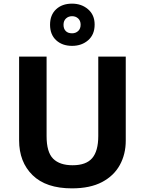

<svg xmlns="http://www.w3.org/2000/svg" viewBox="-20 -1025 796 1055"><path d="M671 -252Q671 -178 638.5 -118.5Q606 -59 540.5 -24.5Q475 10 375 10Q233 10 159 -62.5Q85 -135 85 -254V-714H236V-277Q236 -189 272 -153Q308 -117 379 -117Q453 -117 486.5 -156Q520 -195 520 -278V-714H671ZM376.1 -773Q322 -773 288.5 -804Q255 -835 255 -889Q255 -943 288.3 -974Q321.5 -1005 375.9 -1005Q428 -1005 464 -974Q500 -943 500 -890.1Q500 -835 464.5 -804Q429 -773 376.1 -773ZM376 -842Q396 -842 409.5 -854.6Q423 -867.2 423 -889.1Q423 -911 409.6 -923.5Q396.2 -936 376.1 -936Q356 -936 342.5 -923.4Q329 -910.8 329 -888.9Q329 -867 341.2 -854.5Q353.3 -842 376 -842Z"/></svg>

Font: Noto Sans Thaana
Style: Regular
Weight: 400
Designer: Monotype Design Team
Foundry: Monotype Imaging Inc.
Version: Version 2.001